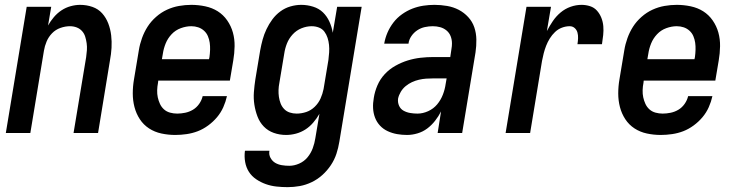

<svg xmlns="http://www.w3.org/2000/svg" viewBox="-20 -548 3040 791"><path d="M4 0 90 -520H191L178 -443Q188 -461 202 -477.5Q216 -494 233.5 -505.5Q251 -517 271 -522.5Q291 -528 310 -528Q337 -528 361 -519.5Q385 -511 401 -493Q417 -475 426 -451.5Q435 -428 438 -402.5Q441 -377 439.5 -351Q438 -325 433 -299L384 0H283L335 -313Q337 -327 338 -341.5Q339 -356 337 -370Q335 -384 331 -397Q327 -410 318 -420Q309 -430 296 -435Q283 -440 268 -440Q249 -440 229 -433Q209 -426 194.5 -411Q180 -396 172 -377Q164 -358 161 -339L105 0Z M702 8Q673 8 645 2Q617 -4 594 -19Q571 -34 556 -57Q541 -80 534 -107Q527 -134 527 -163Q527 -192 532 -221L552 -341Q556 -366 565 -391Q574 -416 588 -438Q602 -460 623 -478.5Q644 -497 668 -508Q692 -519 717.5 -523.5Q743 -528 768 -528Q797 -528 825.5 -522Q854 -516 877 -501.5Q900 -487 916 -464Q932 -441 939.5 -414Q947 -387 946.5 -357.5Q946 -328 941 -299L927 -216H632L631 -207Q628 -192 627.5 -176.5Q627 -161 630 -147Q633 -133 639 -120Q645 -107 655.5 -97.5Q666 -88 680.5 -84Q695 -80 710 -80Q726 -80 743 -83.5Q760 -87 775 -96Q790 -105 800.5 -120Q811 -135 815 -152H915Q910 -129 900 -106.5Q890 -84 874 -65Q858 -46 837.5 -31Q817 -16 795 -7.5Q773 1 749 4.5Q725 8 702 8ZM647 -304H841L843 -313Q845 -328 845.5 -343Q846 -358 844 -372Q842 -386 836.5 -399Q831 -412 820.5 -421.5Q810 -431 796.5 -435.5Q783 -440 768 -440Q747 -440 725 -432Q703 -424 687 -407Q671 -390 662.5 -369Q654 -348 651 -327Z M1165 223Q1142 223 1119 220.5Q1096 218 1075 210.5Q1054 203 1035.5 190.5Q1017 178 1005.5 160Q994 142 990 119.5Q986 97 989 74L990 73H1090Q1087 89 1094.5 102.5Q1102 116 1114 123Q1126 130 1141 132.5Q1156 135 1172 135Q1192 135 1212.5 126Q1233 117 1247 100Q1261 83 1268.5 62.5Q1276 42 1279 22L1296 -79Q1285 -60 1270.5 -43Q1256 -26 1238 -14.5Q1220 -3 1199.5 2.5Q1179 8 1159 8Q1132 8 1108 -0.5Q1084 -9 1067 -26.5Q1050 -44 1041 -67.5Q1032 -91 1028 -116.5Q1024 -142 1026 -168.5Q1028 -195 1032 -221L1052 -341Q1056 -363 1062 -385Q1068 -407 1078 -428Q1088 -449 1102 -468Q1116 -487 1135 -501Q1154 -515 1176.5 -521.5Q1199 -528 1221 -528Q1246 -528 1270 -520.5Q1294 -513 1310.5 -497Q1327 -481 1337 -459Q1347 -437 1351 -413L1369 -520H1470L1378 36Q1374 61 1366 85.5Q1358 110 1343 132.5Q1328 155 1308 173Q1288 191 1264 202.5Q1240 214 1215 218.5Q1190 223 1165 223ZM1202 -80Q1222 -80 1241.5 -86.5Q1261 -93 1276.5 -108Q1292 -123 1300.5 -142Q1309 -161 1313 -181L1333 -301Q1335 -316 1336 -332Q1337 -348 1335.5 -363Q1334 -378 1329.5 -392Q1325 -406 1316.5 -417.5Q1308 -429 1294 -434.5Q1280 -440 1264 -440Q1243 -440 1222 -431.5Q1201 -423 1185.5 -406Q1170 -389 1162 -368.5Q1154 -348 1151 -327L1131 -207Q1128 -192 1127.5 -177.5Q1127 -163 1129 -149Q1131 -135 1136 -122Q1141 -109 1150.5 -99Q1160 -89 1173.5 -84.5Q1187 -80 1202 -80Z M1657 8Q1636 8 1616 4.5Q1596 1 1577.5 -7.5Q1559 -16 1545.5 -30.5Q1532 -45 1525 -63.5Q1518 -82 1517 -102.5Q1516 -123 1520 -145Q1524 -171 1535 -196.5Q1546 -222 1565 -242.5Q1584 -263 1609 -277Q1634 -291 1660 -299Q1686 -307 1712.5 -310Q1739 -313 1765 -313H1835L1840 -347Q1841 -352 1841.5 -358Q1842 -364 1842 -369Q1842 -385 1836.5 -399Q1831 -413 1819.5 -422.5Q1808 -432 1793.5 -436Q1779 -440 1763 -440Q1747 -440 1730.5 -436.5Q1714 -433 1699.5 -423.5Q1685 -414 1675 -399.5Q1665 -385 1663 -369V-368H1563V-369Q1567 -392 1576.5 -414Q1586 -436 1601 -455.5Q1616 -475 1636.5 -489.5Q1657 -504 1679 -512.5Q1701 -521 1724 -524.5Q1747 -528 1770 -528Q1796 -528 1822 -523.5Q1848 -519 1870 -507.5Q1892 -496 1909 -477.5Q1926 -459 1934 -435.5Q1942 -412 1942.5 -385.5Q1943 -359 1939 -332L1884 0H1783L1797 -89Q1787 -69 1772.5 -50.5Q1758 -32 1740 -18.5Q1722 -5 1700 1.5Q1678 8 1657 8ZM1700 -80Q1722 -80 1744 -90Q1766 -100 1781 -118Q1796 -136 1804.5 -158Q1813 -180 1816 -202L1820 -225H1765Q1750 -225 1735.5 -224Q1721 -223 1706 -219.5Q1691 -216 1677 -209.5Q1663 -203 1651 -193Q1639 -183 1631 -169.5Q1623 -156 1620 -142Q1618 -126 1624 -112.5Q1630 -99 1642.5 -92Q1655 -85 1670 -82.5Q1685 -80 1700 -80Z M2063 0 2149 -520H2250L2233 -420Q2244 -441 2257.5 -461Q2271 -481 2289.5 -496.5Q2308 -512 2330.5 -520Q2353 -528 2376 -528Q2394 -528 2411 -522.5Q2428 -517 2439.5 -504Q2451 -491 2457.5 -474.5Q2464 -458 2465.5 -440Q2467 -422 2465 -403.5Q2463 -385 2460 -366H2359Q2361 -378 2361.5 -390.5Q2362 -403 2359 -414Q2356 -425 2347.5 -432.5Q2339 -440 2327 -440Q2311 -440 2295 -434Q2279 -428 2266.5 -416Q2254 -404 2245 -389.5Q2236 -375 2230 -359.5Q2224 -344 2220 -328.5Q2216 -313 2213 -297L2164 0Z M2702 8Q2673 8 2645 2Q2617 -4 2594 -19Q2571 -34 2556 -57Q2541 -80 2534 -107Q2527 -134 2527 -163Q2527 -192 2532 -221L2552 -341Q2556 -366 2565 -391Q2574 -416 2588 -438Q2602 -460 2623 -478.5Q2644 -497 2668 -508Q2692 -519 2717.5 -523.5Q2743 -528 2768 -528Q2797 -528 2825.5 -522Q2854 -516 2877 -501.5Q2900 -487 2916 -464Q2932 -441 2939.5 -414Q2947 -387 2946.5 -357.5Q2946 -328 2941 -299L2927 -216H2632L2631 -207Q2628 -192 2627.5 -176.5Q2627 -161 2630 -147Q2633 -133 2639 -120Q2645 -107 2655.5 -97.5Q2666 -88 2680.5 -84Q2695 -80 2710 -80Q2726 -80 2743 -83.5Q2760 -87 2775 -96Q2790 -105 2800.5 -120Q2811 -135 2815 -152H2915Q2910 -129 2900 -106.5Q2890 -84 2874 -65Q2858 -46 2837.5 -31Q2817 -16 2795 -7.5Q2773 1 2749 4.5Q2725 8 2702 8ZM2647 -304H2841L2843 -313Q2845 -328 2845.5 -343Q2846 -358 2844 -372Q2842 -386 2836.5 -399Q2831 -412 2820.5 -421.5Q2810 -431 2796.5 -435.5Q2783 -440 2768 -440Q2747 -440 2725 -432Q2703 -424 2687 -407Q2671 -390 2662.5 -369Q2654 -348 2651 -327Z"/></svg>

Font: Iosevka Semibold Oblique
Style: Regular
Weight: 600
Italic angle: -9°
Monospace: yes
Designer: Belleve Invis
Foundry: Belleve Invis
Version: Version 32.5.0; ttfautohint (v1.8.4)